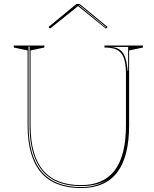

<svg xmlns="http://www.w3.org/2000/svg" viewBox="-20 -939 780 974"><path d="M391 15Q255 15 187.5 -64.5Q120 -144 120 -304V-683L50 -698V-708H205V-698L135 -683V-304Q135 -151 198.5 -75.5Q262 0 391 0Q506 0 562.5 -75.5Q619 -151 619 -304V-562Q619 -600 613.5 -626Q608 -652 595.5 -668Q583 -684 562 -691Q541 -698 510 -698V-708H705V-698L635 -683V-304Q635 -144 574.5 -64.5Q514 15 391 15ZM391 10Q435 10 470 -1Q505 -12 533 -32Q505 -13 469.5 -4Q434 5 391 5Q304 5 246 -29Q188 -63 159 -132Q130 -201 130 -304V-703H125V-304Q125 -147 191.5 -68.5Q258 10 391 10ZM536 -701Q557 -701 572.5 -695Q588 -689 598.5 -677Q609 -665 615.5 -646.5Q622 -628 625 -602L628 -579H630V-701ZM234 -794 226 -802 368 -919H384L526 -802L517 -794L376 -908ZM518 -802 383 -913H379L380 -912L516 -800Z"/></svg>

Font: Kalnia Glaze Thin Thin
Style: Regular
Weight: 250
Version: Version 1.110